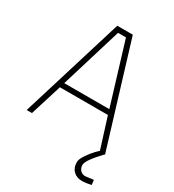

<svg xmlns="http://www.w3.org/2000/svg" viewBox="-212 -818 1028 1136"><g transform="rotate(30 302.0 -250.0)"><path d="M586 159 590 192Q554 200 526 200Q491 200 468.5 178Q446 156 446 118Q446 98 467 67Q488 36 508 15L529 -6L532 -5L466 -215H138L71 0H35L250 -700H356L569 -2H557L564 -1Q483 84 483 116Q483 137 496 151.5Q509 166 530 166ZM275 -666 148 -249H456L329 -666Z"/></g></svg>

Font: TitilliumText22L Th
Style: Thin
Weight: 100
Designer: Campivisivi
Foundry: Campivisivi
Version: 1.000